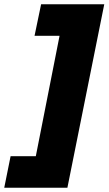

<svg xmlns="http://www.w3.org/2000/svg" viewBox="-64 -762 512 906"><path d="M-44 124H254L428 -742H130L99 -593H217L105 -25H-14Z"/></svg>

Font: Argentum Sans ExtraBold
Style: Italic
Weight: 800
Italic angle: -11.3°
Designer: Julieta Ulanovsky
Foundry: Julieta Ulanovsky
Version: Version 5.001;February 15, 2019;FontCreator 11.5.0.2425 64-b